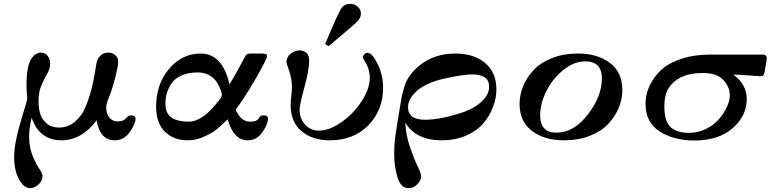

<svg xmlns="http://www.w3.org/2000/svg" viewBox="-20 -731 4041 1007"><path d="M54.2 92.8Q54.2 21 88.6 -93.5Q123 -208 123 -211.9Q123 -213.9 121.1 -235.8Q119.1 -257.8 119.1 -288.1Q119.1 -338.9 126.5 -374Q133.8 -409.2 146 -425.5Q158.2 -441.9 170.2 -448.5Q182.1 -455.1 194.8 -455.1Q215.8 -455.1 229.5 -438.5Q243.2 -421.9 243.2 -397.9Q243.2 -371.1 227.5 -344.5Q211.9 -317.9 197 -283Q182.1 -248 182.1 -201.2Q182.1 -165 190.2 -136Q198.2 -106.9 223.6 -84.5Q249 -62 289.1 -62Q336.9 -62 373.5 -93Q410.2 -124 429.7 -172.6Q449.2 -221.2 460.7 -267.1Q472.2 -313 479 -357.9Q485.8 -402.8 488.8 -411.1Q505.9 -455.1 548.8 -455.1Q569.8 -455.1 585 -441.7Q600.1 -428.2 600.1 -405.8Q600.1 -386.7 585 -325.9Q569.8 -265.1 546.9 -209Q537.1 -185.1 537.1 -168Q537.1 -133.8 553.5 -114Q569.8 -94.2 597.2 -94.2Q627.9 -94.2 640.4 -110.1Q652.8 -126 668 -126Q690.9 -126 690.9 -108.9Q690.9 -82 660.9 -38.6Q630.9 4.9 582 4.9Q503.9 4.9 486.8 -100.1Q408.7 4.9 300.8 4.9Q225.6 4.9 180.2 -48.8Q161.1 -71.8 146 -113.8Q132.8 -58.6 132.8 -17.1Q132.8 41 150.4 84.5Q168 127.9 185.5 153.1Q203.1 178.2 203.1 191.9Q203.1 217.8 181.6 236.8Q160.2 255.9 138.2 255.9Q105 255.9 79.6 209.2Q54.2 162.6 54.2 92.8Z M798.8 -170.9Q798.8 -291 867.2 -370.6Q935.5 -450.2 1032.7 -450.2Q1146.5 -450.2 1183.6 -289.1Q1204.6 -319.8 1262.7 -429.2Q1269.5 -442.4 1275.1 -446.3Q1280.8 -450.2 1293.5 -450.2H1355.5Q1380.4 -450.2 1380.9 -437Q1380.9 -421.9 1317.6 -313Q1254.4 -204.1 1215.8 -155.8Q1243.7 -92.8 1291.5 -92.8Q1311.5 -92.8 1322.5 -97.9Q1333.5 -103 1336.7 -109.6Q1339.8 -116.2 1345.7 -121.1Q1351.6 -126 1362.8 -126Q1385.7 -126 1385.7 -108.9Q1385.7 -80.1 1356.2 -37.6Q1326.7 4.9 1278.8 4.9Q1205.6 4.9 1173.8 -105Q1139.6 -71.8 1117.7 -53.5Q1095.7 -35.2 1052.2 -15.1Q1008.8 4.9 963.9 4.9Q890.6 4.9 844.7 -40.5Q798.8 -85.9 798.8 -170.9ZM847.7 -189Q847.7 -134.8 880.1 -113.8Q912.6 -92.8 970.7 -92.8Q1036.6 -92.8 1111.8 -184.1Q1114.7 -188 1120.1 -194.6Q1125.5 -201.2 1127.4 -203.6Q1129.4 -206.1 1133.1 -210.4Q1136.7 -214.8 1137.7 -217.5Q1138.7 -220.2 1140.6 -223.6Q1142.6 -227.1 1143.1 -230Q1143.6 -232.9 1143.6 -235.8Q1143.6 -241.7 1137.7 -258.3Q1131.8 -274.9 1119.1 -296.9Q1106.4 -318.8 1080.1 -335Q1053.7 -351.1 1018.6 -351.1Q967.8 -351.1 931.6 -335Q895.5 -318.8 878.7 -292.5Q861.8 -266.1 854.7 -241Q847.7 -215.8 847.7 -189Z M1482.4 -405.8Q1482.4 -431.6 1504.4 -449.2Q1526.4 -466.8 1551.3 -466.8Q1570.3 -466.8 1585.9 -454.8Q1601.6 -442.9 1601.6 -414.1Q1601.6 -365.2 1576.4 -272.7Q1551.3 -180.2 1551.3 -157.2Q1551.3 -109.4 1579.8 -77.6Q1608.4 -45.9 1653.3 -45.9Q1706.5 -45.9 1769.5 -89.4Q1832.5 -132.8 1876 -199Q1919.4 -265.1 1919.4 -323.2Q1919.4 -363.3 1901.4 -395Q1883.3 -426.8 1883.3 -431.2Q1883.3 -439 1890.9 -446.5Q1898.4 -454.1 1908.2 -454.1Q1931.2 -454.1 1960.2 -396Q1989.3 -337.9 1989.3 -271Q1989.3 -153.8 1912.4 -74.5Q1835.4 4.9 1710.4 4.9Q1618.7 4.9 1561.5 -43Q1504.4 -90.8 1504.4 -181.2Q1504.4 -200.2 1507.8 -227.1Q1511.2 -253.9 1511.2 -272Q1511.2 -317.9 1496.8 -358.4Q1482.4 -398.9 1482.4 -405.8ZM1685.1 -500Q1696.3 -526.9 1715.3 -570.8Q1754.4 -663.6 1770.3 -687.3Q1786.1 -710.9 1816.4 -710.9H1817.4Q1837.4 -710.9 1855.2 -696.5Q1873 -682.1 1873 -659.2Q1873 -639.2 1857.2 -622.1Q1841.3 -605 1772.5 -546.9Q1730.5 -511.7 1703.1 -488.8Z M2047.4 75.2Q2047.4 31.2 2052.2 -7.8Q2057.1 -46.9 2082.5 -198.2Q2086.4 -224.1 2089.4 -236.6Q2092.3 -249 2102.3 -280.5Q2112.3 -312 2132.8 -339.1Q2153.3 -366.2 2182.1 -389.2Q2259.3 -450.2 2368.2 -450.2Q2465.3 -450.2 2524.4 -400.6Q2583.5 -351.1 2583.5 -262.2Q2583.5 -215.3 2565.4 -168.7Q2547.4 -122.1 2513.9 -83Q2480.5 -43.9 2423.8 -19.5Q2367.2 4.9 2297.4 4.9Q2161.1 4.9 2105.5 -87.9Q2109.4 -20 2130.4 41Q2151.4 102.1 2169.9 140.1Q2188.5 178.2 2188.5 192.9Q2188.5 215.8 2168.5 235.8Q2148.4 255.9 2122.6 255.9Q2082.5 255.9 2064.9 199.5Q2047.4 143.1 2047.4 75.2ZM2120.1 -168.9Q2120.1 -103 2209.5 -103Q2285.6 -103 2390.1 -136.2Q2461.9 -158.2 2503.7 -196Q2545.4 -233.9 2545.4 -275.9Q2545.4 -340.8 2457.5 -340.8Q2410.6 -340.8 2314.5 -319.8Q2218.3 -298.8 2168.5 -255.9Q2120.1 -213.9 2120.1 -168.9Z M2705.1 -186Q2705.1 -231.9 2722.9 -276.9Q2740.7 -321.8 2776.4 -361.3Q2812 -400.9 2873 -425.5Q2934.1 -450.2 3010.7 -450.2Q3113.8 -450.2 3179 -401.1Q3244.1 -352.1 3244.1 -258.8Q3244.1 -211.9 3225.6 -166.5Q3207 -121.1 3170.9 -82Q3134.8 -43 3074.5 -19Q3014.2 4.9 2938 4.9Q2835 4.9 2770 -44.2Q2705.1 -93.3 2705.1 -186ZM2813 -127Q2813 -35.2 2897.9 -35.2Q2989.7 -35.2 3063.2 -130.6Q3136.7 -226.1 3136.7 -319.8Q3136.7 -408.7 3050.8 -409.2Q2989.7 -409.2 2933.3 -363Q2877 -316.9 2845 -252Q2813 -187 2813 -127Z M3365.7 -187Q3365.7 -214.8 3373.5 -245.4Q3381.3 -275.9 3404.5 -312.5Q3427.7 -349.1 3463.6 -377.4Q3499.5 -405.8 3562.5 -425.3Q3625.5 -444.8 3706.5 -444.8H3979.5Q4001.5 -444.8 4001.5 -425.8Q4001.5 -418 3990.7 -356Q3987.8 -340.8 3983.2 -335.9Q3978.5 -331.1 3967.8 -331.1Q3964.8 -331.1 3907.7 -335.4Q3850.6 -339.8 3825.7 -339.8Q3896.5 -289.1 3896.5 -210.9Q3896.5 -124 3823 -59.1Q3749.5 5.9 3621.6 5.9Q3513.7 5.9 3439.7 -41.5Q3365.7 -88.9 3365.7 -187ZM3464.4 -172.9Q3464.4 -92.8 3498 -63.5Q3531.7 -34.2 3592.8 -34.2Q3640.6 -34.2 3682.6 -54.7Q3724.6 -75.2 3751 -106.2Q3777.3 -137.2 3792.5 -170.2Q3807.6 -203.1 3807.6 -231Q3807.6 -274.9 3773.7 -311.5Q3739.7 -348.1 3666.5 -348.1Q3525.4 -348.1 3478.5 -252.9Q3464.4 -223.6 3464.4 -172.9Z"/></svg>

Font: CMU Serif Extra
Style: BoldSlanted
Weight: 700
Italic angle: -9.46001°
Version: Version 0.7.0